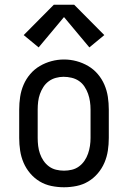

<svg xmlns="http://www.w3.org/2000/svg" viewBox="-20 -782 540 810"><path d="M250 8Q223 8 196.5 2.5Q170 -3 147.5 -16.5Q125 -30 107.5 -50.5Q90 -71 79.5 -95.5Q69 -120 65 -146.5Q61 -173 61 -200V-320Q61 -347 65 -373.5Q69 -400 79.5 -424.5Q90 -449 107.5 -469.5Q125 -490 148 -503.5Q171 -517 197 -524Q223 -531 250 -531Q277 -531 303 -524Q329 -517 352 -503.5Q375 -490 392.5 -469.5Q410 -449 420.5 -424.5Q431 -400 435 -373.5Q439 -347 439 -320V-200Q439 -173 435 -146.5Q431 -120 420.5 -95.5Q410 -71 392.5 -50.5Q375 -30 352.5 -16.5Q330 -3 303.5 2.5Q277 8 250 8ZM250 -62Q267 -62 283.5 -66Q300 -70 313.5 -80Q327 -90 336.5 -104Q346 -118 351.5 -134Q357 -150 359.5 -166.5Q362 -183 362 -200V-320Q362 -337 359.5 -354Q357 -371 351.5 -386.5Q346 -402 336.5 -416.5Q327 -431 313 -440.5Q299 -450 282 -454Q265 -458 248 -458Q232 -458 215.5 -453.5Q199 -449 185.5 -439Q172 -429 163 -415Q154 -401 148.5 -385.5Q143 -370 141 -353.5Q139 -337 139 -320V-200Q139 -183 141 -166.5Q143 -150 148.5 -134Q154 -118 163.5 -104Q173 -90 186.5 -80Q200 -70 216.5 -66Q233 -62 250 -62ZM143 -582 80 -634 207 -762H293L420 -634L357 -582L250 -710Z"/></svg>

Font: Iosevka Gothic
Style: Regular
Weight: 400
Monospace: yes
Designer: Belleve Invis
Foundry: Belleve Invis
Version: Version 15.5.1; ttfautohint (v1.8.4)